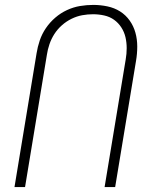

<svg xmlns="http://www.w3.org/2000/svg" viewBox="-20 -762 640 782"><path d="M39 0 129 -545Q133 -571 142 -597.5Q151 -624 167 -647.5Q183 -671 205 -690Q227 -709 253 -721Q279 -733 306 -737.5Q333 -742 360 -742Q389 -742 417.5 -736Q446 -730 469 -715.5Q492 -701 508 -678.5Q524 -656 531.5 -629Q539 -602 539 -572.5Q539 -543 534 -514L449 0H406L492 -520Q496 -543 496 -566Q496 -589 491 -610.5Q486 -632 474 -650.5Q462 -669 444.5 -681.5Q427 -694 404.5 -699Q382 -704 359 -704Q337 -704 315 -700Q293 -696 271.5 -685.5Q250 -675 232 -659Q214 -643 201.5 -623.5Q189 -604 181.5 -582Q174 -560 171 -539L82 0Z"/></svg>

Font: Iosevka Extralight Extended
Style: Italic
Weight: 200
Width: 7
Italic angle: -9°
Monospace: yes
Designer: Belleve Invis
Foundry: Belleve Invis
Version: Version 32.5.0; ttfautohint (v1.8.4)